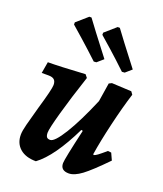

<svg xmlns="http://www.w3.org/2000/svg" viewBox="-136 -815 780 917"><g transform="rotate(20 253.5 -356.5)"><path d="M495 -116Q424 -43 387 -15.5Q350 12 322 12Q280 12 280 -25Q280 -46 316 -202L308 -204Q231 -45 155 11Q103 11 73.5 -14.5Q44 -40 44 -84Q44 -103 53 -137.5Q62 -172 79 -233Q110 -338 110 -360Q110 -378 101 -386.5Q92 -395 72 -395H37L47 -453Q104 -453 236 -461L248 -446Q209 -329 185 -243Q161 -157 161 -137Q161 -122 166 -115Q171 -108 184 -108Q206 -108 248.5 -177Q291 -246 340 -362L355 -457L369 -464L469 -459L479 -445Q456 -372 434 -278.5Q412 -185 401 -115L404 -111Q412 -113 423.5 -121.5Q435 -130 462 -153L479 -151ZM103 -665V-676L159 -725H170Q181 -710 215.5 -664Q250 -618 296 -559L265 -532L252 -531Q205 -575 160.5 -614.5Q116 -654 103 -665ZM247 -665V-676L303 -725H314Q325 -710 359.5 -664Q394 -618 440 -559L409 -532L395 -531Q349 -575 304.5 -614.5Q260 -654 247 -665Z"/></g></svg>

Font: Alegreya
Style: Bold Italic
Weight: 700
Italic angle: -7°
Designer: Juan Pablo del Peral
Foundry: Huerta Tipografica
Version: Version 2.007; ttfautohint (v1.6)